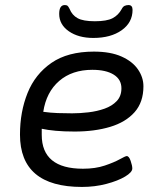

<svg xmlns="http://www.w3.org/2000/svg" viewBox="-20 -733 640 759"><path d="M304 6Q59 6 59 -201Q59 -291 89 -365.5Q119 -440 183.5 -484.5Q248 -529 351 -529Q417 -529 460.5 -509.5Q504 -490 525.5 -458.5Q547 -427 547 -392Q547 -329 512 -289.5Q477 -250 415.5 -231.5Q354 -213 275 -213Q232 -213 200 -216Q168 -219 145 -224Q145 -218 145 -212.5Q145 -207 145 -200Q145 -66 308 -66Q357 -66 394 -78.5Q431 -91 453.5 -103.5Q476 -116 481 -116Q490 -116 496.5 -97Q503 -78 503 -67Q503 -52 474.5 -35Q446 -18 400.5 -6Q355 6 304 6ZM265 -285Q296 -285 330 -289Q364 -293 393.5 -303.5Q423 -314 441.5 -333.5Q460 -353 460 -384Q460 -419 429.5 -438Q399 -457 345 -457Q265 -457 214 -413Q163 -369 151 -291Q180 -287 208 -286Q236 -285 265 -285ZM349 -583Q290 -583 252 -609.5Q214 -636 214 -678Q214 -713 236 -713Q243 -713 246.5 -710.5Q250 -708 255 -698Q265 -673 287 -661Q309 -649 355 -649Q402 -649 425 -661Q448 -673 461 -697Q466 -707 473 -710Q480 -713 488 -713Q504 -713 504 -694Q504 -644 461 -613.5Q418 -583 349 -583Z"/></svg>

Font: Asap Semi Expanded Semi Expanded Regular
Style: Italic
Weight: 400
Width: 6
Italic angle: -6°
Designer: Pablo Cosgaya
Foundry: Omnibus-Type
Version: Version 3.001; ttfautohint (v1.8.4.7-5d5b)